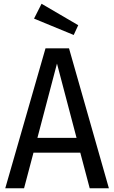

<svg xmlns="http://www.w3.org/2000/svg" viewBox="-20 -1001 608 1021"><path d="M201 -981 161 -902 372 -815 396 -867ZM457 0H559L347 -744H222L8 0H108L158 -189H407ZM179 -268 283 -663 387 -268Z"/></svg>

Font: Glow Sans SC Condensed Medium
Style: Regular
Weight: 600
Width: 3
Designer: Ryoko NISHIZUKA (kana, bopomofo & ideographs); Paul D. Hunt (Latin, Greek & Cyrillic); Sandoll Communications, Soo-young
Version: Version 0.93